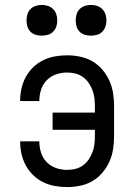

<svg xmlns="http://www.w3.org/2000/svg" viewBox="-20 -753 540 781"><path d="M253 8Q228 8 203 3.5Q178 -1 155.5 -12Q133 -23 115 -40.5Q97 -58 85 -80Q73 -102 67.5 -126.5Q62 -151 62 -176Q62 -176 62 -176.5Q62 -177 62 -178H140Q140 -178 140 -177.5Q140 -177 140 -177Q140 -154 147 -132Q154 -110 170 -93.5Q186 -77 208 -69.5Q230 -62 253 -62Q270 -62 286.5 -66Q303 -70 317 -80Q331 -90 340.5 -104Q350 -118 356 -133.5Q362 -149 364 -166Q366 -183 366 -200V-225H194V-295H366V-320Q366 -337 364 -354Q362 -371 356 -386.5Q350 -402 340.5 -416Q331 -430 317 -440Q303 -450 286.5 -454Q270 -458 253 -458Q230 -458 208 -450.5Q186 -443 170 -426.5Q154 -410 147 -388Q140 -366 140 -343Q140 -343 140 -342.5Q140 -342 140 -342H62Q62 -343 62 -343.5Q62 -344 62 -344Q62 -369 67.5 -393.5Q73 -418 85 -440Q97 -462 115 -479.5Q133 -497 155.5 -508Q178 -519 203 -523.5Q228 -528 253 -528Q279 -528 306 -522.5Q333 -517 356 -503.5Q379 -490 396.5 -469.5Q414 -449 425 -424.5Q436 -400 440 -373.5Q444 -347 444 -320V-200Q444 -173 440 -146.5Q436 -120 425 -95.5Q414 -71 396.5 -50.5Q379 -30 356 -16.5Q333 -3 306 2.5Q279 8 253 8ZM350 -608Q337 -608 325 -611.5Q313 -615 304 -624Q295 -633 291.5 -645Q288 -657 288 -670Q288 -683 291.5 -695Q295 -707 304 -716Q313 -725 325 -729Q337 -733 350 -733Q363 -733 375 -729Q387 -725 396 -716Q405 -707 409 -695Q413 -683 413 -670Q413 -657 409 -645Q405 -633 396 -624Q387 -615 375 -611.5Q363 -608 350 -608ZM150 -608Q137 -608 125 -611.5Q113 -615 104 -624Q95 -633 91.5 -645Q88 -657 88 -670Q88 -683 91.5 -695Q95 -707 104 -716Q113 -725 125 -729Q137 -733 150 -733Q163 -733 175 -729Q187 -725 196 -716Q205 -707 209 -695Q213 -683 213 -670Q213 -657 209 -645Q205 -633 196 -624Q187 -615 175 -611.5Q163 -608 150 -608Z"/></svg>

Font: Zed Sans
Style: Regular
Weight: 400
Designer: Belleve Invis
Foundry: Belleve Invis
Version: Version 1.0.0; ttfautohint (v1.8.4)